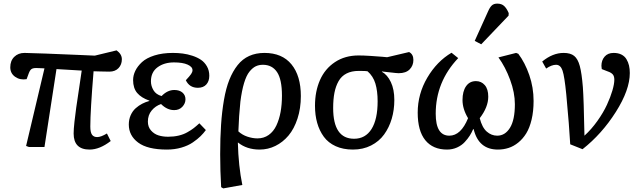

<svg xmlns="http://www.w3.org/2000/svg" viewBox="-20 -817 3558 1067"><path d="M293.9 -433.1 227.1 0H141.1L125 -5.9L227.1 -437Q225.6 -437 206.8 -438Q188 -439 181.2 -439Q163.6 -439 155 -433.1Q146.5 -427.2 140.1 -410.2L127.9 -377Q91.3 -371.1 64.2 -390.1Q37.1 -409.2 37.1 -442.9Q37.1 -479.5 59.3 -501.2Q81.5 -522.9 116.2 -522.9Q135.7 -522.9 233.4 -519.3Q331.1 -515.6 418.9 -511.7L506.8 -507.8L627.9 -537.1Q657.2 -516.1 657.2 -487.8Q657.2 -458 638.7 -438.5Q620.1 -418.9 587.9 -418.9Q570.3 -418.9 536.4 -419.9Q502.4 -420.9 500 -420.9Q481.9 -200.7 481.9 -113.8Q481.9 -82 491.2 -68.6Q500.5 -55.2 520 -55.2Q541 -55.2 574.2 -75.2L595.2 -33.2Q533.7 14.2 478 14.2Q389.2 14.2 389.2 -75.2Q389.2 -97.7 393.8 -140.4Q398.4 -183.1 403.6 -218.8Q408.7 -254.4 419.2 -323.7Q429.7 -393.1 434.1 -424.8Z M907.7 14.2Q799.8 14.2 747.8 -24.7Q695.8 -63.5 695.8 -125Q695.8 -153.3 706.3 -176.8Q716.8 -200.2 734.1 -215.6Q751.5 -231 770.5 -240.7Q789.6 -250.5 810.1 -255.9V-257.8Q765.1 -273.4 742.4 -300.3Q719.7 -327.1 719.7 -372.1Q719.7 -397.9 731.9 -423.3Q744.1 -448.7 768.8 -471.7Q793.5 -494.6 838.1 -508.8Q882.8 -522.9 940.9 -522.9Q969.2 -522.9 995.6 -519.5Q1022 -516.1 1049.6 -507.1Q1077.1 -498 1097.2 -484.4Q1117.2 -470.7 1130.1 -448Q1143.1 -425.3 1143.1 -396Q1143.1 -365.7 1126.5 -347.4Q1109.9 -329.1 1079.6 -329.1Q1032.7 -329.1 1012.7 -371.1Q1034.2 -394 1042 -405.5Q1049.8 -417 1049.8 -426.8Q1049.8 -445.8 1022.5 -458Q995.1 -470.2 946.8 -470.2Q892.1 -470.2 855.5 -443.1Q818.8 -416 818.8 -365.2Q818.8 -339.4 832.8 -315.7Q846.7 -292 877.9 -283.2Q910.6 -316.9 948.7 -316.9Q977.5 -316.9 994.1 -302.5Q1010.7 -288.1 1010.7 -265.1Q1010.7 -242.2 993.4 -223.6Q976.1 -205.1 947.8 -205.1Q908.7 -205.1 875 -238.8Q844.2 -228.5 823 -203.1Q801.8 -177.7 801.8 -141.1Q801.8 -111.8 819.1 -92Q836.4 -72.3 860.6 -64.7Q884.8 -57.1 914.1 -57.1Q945.8 -57.1 972.9 -63.5Q1000 -69.8 1021.7 -82.3Q1043.5 -94.7 1056.6 -105Q1069.8 -115.2 1087.9 -131.8L1124 -94.2Q1111.3 -76.7 1094.7 -60.3Q1078.1 -43.9 1052 -25.9Q1025.9 -7.8 988.3 3.2Q950.7 14.2 907.7 14.2Z M1422.9 14.2Q1351.6 14.2 1302.7 -24.9H1301.8Q1305.2 106 1326.7 210.9L1220.7 230L1209 223.1Q1203.6 132.3 1203.6 41Q1203.6 -50.3 1208.5 -123.5Q1213.4 -196.8 1224.6 -261.7Q1235.8 -326.7 1254.6 -373.8Q1273.4 -420.9 1300.5 -455.1Q1327.6 -489.3 1365 -506.1Q1402.3 -522.9 1449.7 -522.9Q1547.9 -522.9 1599.9 -459.2Q1651.9 -395.5 1651.9 -283.2Q1651.9 -214.8 1633.3 -158Q1614.7 -101.1 1583.3 -63.7Q1551.8 -26.4 1510.5 -6.1Q1469.2 14.2 1422.9 14.2ZM1440.9 -457Q1418.9 -457 1401.1 -448.5Q1383.3 -439.9 1366.2 -418.7Q1349.1 -397.5 1336.4 -355.5Q1323.7 -313.5 1315.9 -252Q1307.6 -172.9 1304.7 -86.9Q1325.7 -67.4 1354.7 -57.6Q1383.8 -47.9 1410.6 -47.9Q1446.3 -47.9 1473.1 -66.9Q1500 -85.9 1515.9 -119.6Q1531.7 -153.3 1539.3 -194.8Q1546.9 -236.3 1546.9 -285.2Q1546.9 -376 1519.5 -416.5Q1492.2 -457 1440.9 -457Z M2253.4 -527.8Q2277.3 -515.6 2277.3 -483.9Q2277.3 -452.6 2256.6 -431.4Q2235.8 -410.2 2195.3 -410.2Q2185.5 -410.2 2145.5 -415Q2105.5 -419.9 2102.5 -419.9V-418Q2132.8 -401.4 2152.1 -360.8Q2171.4 -320.3 2171.4 -261.2Q2171.4 -206.1 2157 -157.2Q2142.6 -108.4 2114.7 -69.8Q2086.9 -31.2 2042.2 -8.5Q1997.6 14.2 1941.4 14.2Q1886.7 14.2 1845.5 -4.6Q1804.2 -23.4 1779.5 -57.1Q1754.9 -90.8 1742.7 -134Q1730.5 -177.2 1730.5 -229Q1730.5 -309.1 1758.1 -371.8Q1785.6 -434.6 1841.3 -471.7Q1897 -508.8 1972.7 -508.8Q1999.5 -508.8 2039.1 -506.3Q2078.6 -503.9 2105 -501.5L2131.3 -499ZM2078.6 -253.9Q2078.6 -311 2066.2 -352.5Q2053.7 -394 2022.5 -420.9Q2016.6 -422.9 1973.6 -422.9Q1933.6 -422.9 1905.5 -408.4Q1877.4 -394 1861.6 -366Q1845.7 -337.9 1838.6 -301.5Q1831.5 -265.1 1831.5 -216.8Q1831.5 -45.9 1947.8 -45.9Q2010.7 -45.9 2044.7 -99.9Q2078.6 -153.8 2078.6 -253.9Z M2692.4 -753.9Q2702.1 -776.4 2713.1 -786.6Q2724.1 -796.9 2743.2 -796.9Q2768.1 -796.9 2782.2 -783.2Q2796.4 -769.5 2807.1 -744.1L2806.2 -730L2654.3 -570.8L2618.2 -589.8ZM2693.4 -279.8Q2693.4 -221.7 2646 -160.2Q2659.2 -108.4 2685.1 -85.7Q2710.9 -63 2743.2 -63Q2787.1 -63 2814.2 -106.9Q2841.3 -150.9 2841.3 -237.8Q2841.3 -302.2 2814.9 -373.5Q2788.6 -444.8 2750 -498L2848.1 -522.9L2860.4 -518.1Q2897.5 -468.8 2921.4 -399.9Q2945.3 -331.1 2945.3 -255.9Q2945.3 -198.7 2934.3 -152.6Q2923.3 -106.4 2904.5 -75.9Q2885.7 -45.4 2860.1 -24.7Q2834.5 -3.9 2806.2 5.1Q2777.8 14.2 2747.1 14.2Q2639.6 14.2 2612.3 -99.1H2609.4Q2601.6 -80.6 2590.8 -63.5Q2580.1 -46.4 2562.7 -27.6Q2545.4 -8.8 2519.8 2.7Q2494.1 14.2 2464.4 14.2Q2385.7 14.2 2343.5 -37.8Q2301.3 -89.8 2301.3 -190.9Q2301.3 -294.9 2354.7 -385.5Q2408.2 -476.1 2489.3 -523.9L2526.4 -494.1Q2401.4 -362.3 2401.4 -185.1Q2401.4 -63 2477.1 -63Q2541.5 -63 2581.1 -160.2Q2550.3 -211.4 2550.3 -261.2Q2550.3 -309.6 2570.1 -337.9Q2589.8 -366.2 2625 -366.2Q2654.8 -366.2 2674.1 -344Q2693.4 -321.8 2693.4 -279.8Z M3148.9 -15.1Q3143.6 -114.3 3127 -292Q3117.2 -392.1 3106.2 -424.6Q3095.2 -457 3070.3 -457Q3045.4 -457 3015.1 -436L2993.2 -475.1Q3051.3 -522.9 3112.3 -522.9Q3150.4 -522.9 3170.9 -506.3Q3191.4 -489.7 3202.1 -450.2Q3212.9 -410.6 3219.2 -332Q3224.1 -267.6 3228 -63Q3267.1 -98.6 3300 -145Q3333 -191.4 3352.8 -234.4Q3372.6 -277.3 3383.3 -314Q3394 -350.6 3394 -374Q3394 -394 3384.8 -404.1Q3375.5 -414.1 3357.9 -419.9L3324.2 -433.1Q3322.3 -444.8 3322.3 -451.2Q3322.3 -481.9 3340.1 -502.4Q3357.9 -522.9 3390.1 -522.9Q3415.5 -522.9 3433.6 -513.7Q3451.7 -504.4 3461.4 -488Q3471.2 -471.7 3475.6 -452.9Q3480 -434.1 3480 -411.1Q3480 -317.4 3402.3 -194.8Q3324.7 -72.3 3217.3 12.2Z"/></svg>

Font: Literata Book Medium
Style: Italic
Weight: 500
Italic angle: -3°
Designer: Latin by Veronika Burian and Jose Scaglione. Greek by Irene Vlachou. Cyrillic by Vera Evstafieva
Foundry: TypeTogether
Version: Version 1.003;PS 001.003;hotconv 1.0.88;makeotf.lib2.5.64775